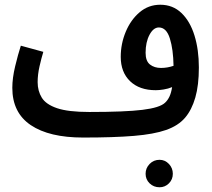

<svg xmlns="http://www.w3.org/2000/svg" viewBox="-20 -560 896 811"><path d="M331 21Q188 21 110 -31.5Q32 -84 32 -189Q32 -230 44 -280Q56 -330 68 -367L163 -341Q155 -315 147 -280Q139 -245 139 -213Q139 -176 156.5 -147.5Q174 -119 221 -103Q268 -87 357 -87Q508 -87 581.5 -96Q655 -105 677 -126Q688 -136 695.5 -151.5Q703 -167 707 -192Q690 -185 671 -182Q652 -179 638 -179Q569 -179 529.5 -217Q490 -255 490 -320Q490 -375 511 -425.5Q532 -476 569.5 -508Q607 -540 657 -540Q710 -540 746.5 -505Q783 -470 801.5 -410Q820 -350 820 -275Q820 -200 805 -148Q790 -96 762 -63Q733 -29 681.5 -11Q630 7 545.5 14Q461 21 332 21ZM595 -337Q595 -302 613.5 -287.5Q632 -273 660 -273Q687 -273 713 -282Q712 -351 697.5 -397.5Q683 -444 651 -444Q628 -444 611.5 -413Q595 -382 595 -337ZM654 231Q629 231 612 214.5Q595 198 595 174Q595 150 612 132.5Q629 115 654 115Q677 115 693.5 132.5Q710 150 710 174Q710 198 693.5 214.5Q677 231 654 231Z"/></svg>

Font: Noto Sans Arabic ExtCond SemBd
Style: Regular
Weight: 600
Width: 2
Designer: Monotype Design Team, Nadine Chahine, Nizar Qandah and Khaled Hosny
Foundry: Monotype Imaging Inc.
Version: Version 2.012; ttfautohint (v1.8.4.7-5d5b)